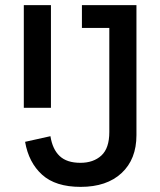

<svg xmlns="http://www.w3.org/2000/svg" viewBox="-20 -718 626 750"><path d="M513 -698V-190Q513 -96 455 -42Q397 12 295 12Q197 12 144.5 -35.5Q92 -83 78 -164L177 -186Q185 -135 213 -108.5Q241 -82 294 -82Q345 -82 376 -110.5Q407 -139 407 -202V-609H300V-698ZM73 -698H179V-297H73Z"/></svg>

Font: IBM Plex Sans Condensed Medium
Style: Regular
Weight: 500
Width: 3
Designer: Mike Abbink, Paul van der Laan, Pieter van Rosmalen
Foundry: Bold Monday
Version: Version 1.3